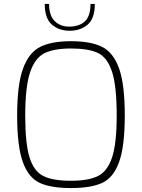

<svg xmlns="http://www.w3.org/2000/svg" viewBox="-20 -948 719 974"><path d="M67 -362Q67 -519 97 -600.5Q127 -682 184.5 -710.5Q242 -739 340 -739Q440 -739 497.5 -710.5Q555 -682 584 -601Q613 -520 613 -362Q613 -205 584 -125.5Q555 -46 498 -20Q441 6 340 6Q239 6 182 -20Q125 -46 96 -125.5Q67 -205 67 -362ZM572 -362Q572 -511 548.5 -583.5Q525 -656 477.5 -679Q430 -702 340 -702Q255 -702 206.5 -678.5Q158 -655 133 -582Q108 -509 108 -362Q108 -219 130 -149Q152 -79 200 -55Q248 -31 340 -31Q429 -31 477 -55Q525 -79 548.5 -149.5Q572 -220 572 -362ZM207 -928H229Q229 -869 257.5 -841Q286 -813 330 -813Q382 -813 410.5 -839.5Q439 -866 439 -928H461Q461 -854 424.5 -823Q388 -792 333 -792Q279 -792 243 -823.5Q207 -855 207 -928Z"/></svg>

Font: Exo ExtraLight
Style: Regular
Weight: 275
Designer: Natanael Gama
Foundry: Natanael Gama
Version: Version 1.500; ttfautohint (v1.6)